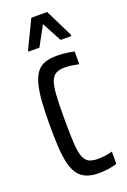

<svg xmlns="http://www.w3.org/2000/svg" viewBox="-140 -753 537 809"><g transform="rotate(-20 128.5 -348.5)"><path d="M158 8Q125 8 102 -1.5Q79 -11 65 -30.5Q51 -50 43.5 -81Q36 -112 33.5 -154.5Q31 -197 31 -253Q31 -316 34.5 -361Q38 -406 46.5 -436.5Q55 -467 69.5 -485Q84 -503 105.5 -510.5Q127 -518 157 -518Q177 -518 198 -515.5Q219 -513 236 -509V-452Q223 -455 206 -457.5Q189 -460 173 -460Q149 -460 134 -452Q119 -444 111 -423Q103 -402 100.5 -362Q98 -322 98 -257Q98 -189 100.5 -147.5Q103 -106 111.5 -85Q120 -64 135.5 -57Q151 -50 175 -50Q192 -50 209 -52.5Q226 -55 239 -59V-4Q220 2 199 5Q178 8 158 8ZM53 -575V-581L113 -705H184L245 -581V-575H197L150 -663L102 -575Z"/></g></svg>

Font: Saira UltraCondensed Medium
Style: Regular
Weight: 500
Width: 1
Designer: Hector Gatti with collaboration of the Omnibus-Type team
Foundry: Omnibus-Type
Version: Version 1.101